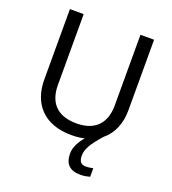

<svg xmlns="http://www.w3.org/2000/svg" viewBox="-163 -836 1058 1179"><g transform="rotate(20 365.5 -247.0)"><path d="M466 107C466 61 493 20 552 -47C611 -95 640 -168 640 -252V-714H551V-252C551 -144 496 -68 367 -68C242 -68 180 -135 180 -251V-714H90V-254C90 -95 184 10 362 10C393 10 421 7 447 1C419 33 394 76 394 117C394 185 426 220 497 220C523 220 540 216 559 211V155C548 157 533 161 511 161C483 161 466 146 466 107Z"/></g></svg>

Font: Noto Sans EgyptHiero
Style: Regular
Weight: 400
Designer: Monotype Design Team
Foundry: Monotype Imaging Inc.
Version: Version 2.002